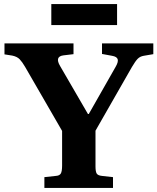

<svg xmlns="http://www.w3.org/2000/svg" viewBox="-20 -923 773 943"><path d="M198 0V-53L254 -59Q272 -60 278.5 -70.5Q285 -81 285 -110V-280L103 -595Q89 -619 76.5 -632Q64 -645 40 -650L2 -656V-710H341V-657L291 -651Q248 -645 275 -599L412 -363H416L548 -595Q562 -619 558 -632Q554 -645 530 -649L481 -658V-710H733V-657L686 -649Q668 -646 656.5 -634.5Q645 -623 628 -594L449 -281V-106Q449 -80 455 -70.5Q461 -61 481 -59L535 -53V0ZM232 -800V-903H555V-800Z"/></svg>

Font: Literata 36pt
Style: Bold
Weight: 700
Designer: Latin by Veronika Burian and Jose Scaglione. Greek by Irene Vlachou. Cyrillic by Vera Evstafieva.
Foundry: TypeTogether
Version: Version 3.002